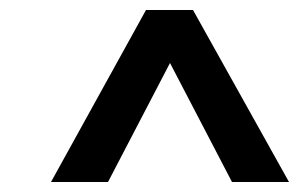

<svg xmlns="http://www.w3.org/2000/svg" viewBox="-20 -680 600 384"><path d="M558 -316 366 -660H272L82 -316H196L320 -554L444 -316Z"/></svg>

Font: RazerF5 SemiBold
Style: Italic
Weight: 600
Foundry: Razer Inc.
Version: Version 2